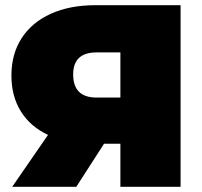

<svg xmlns="http://www.w3.org/2000/svg" viewBox="-20 -720 778 740"><path d="M676 -700V0H444V-166H381L274 0H27L165 -200Q97 -232 60.5 -290.5Q24 -349 24 -429Q24 -512 63.5 -573Q103 -634 176 -667Q249 -700 348 -700ZM262 -433Q262 -344 352 -344H444V-518H352Q262 -518 262 -433Z"/></svg>

Font: CMG Sans Black
Style: Regular
Weight: 900
Designer: Julieta Ulanovsky
Foundry: Julieta Ulanovsky
Version: Version 7.200